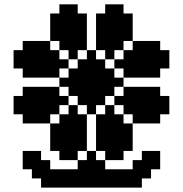

<svg xmlns="http://www.w3.org/2000/svg" viewBox="-20 -853 832 873"><path d="M375 -625H416.7V-583.3H375ZM375 -583.3H416.7V-541.7H375ZM375 -541.7H416.7V-500H375ZM416.7 -583.3H458.3V-541.7H416.7ZM416.7 -541.7H458.3V-500H416.7ZM458.3 -541.7H500V-500H458.3ZM333.3 -583.3H375V-541.7H333.3ZM333.3 -541.7H375V-500H333.3ZM291.7 -541.7H333.3V-500H291.7ZM541.7 -541.7H583.3V-500H541.7ZM583.3 -541.7H625V-500H583.3ZM625 -541.7H666.7V-500H625ZM500 -583.3H541.7V-541.7H500ZM458.3 -625H500V-583.3H458.3ZM416.7 -666.7H458.3V-625H416.7ZM333.3 -666.7H375V-625H333.3ZM291.7 -625H333.3V-583.3H291.7ZM208.3 -541.7H250V-500H208.3ZM166.7 -541.7H208.3V-500H166.7ZM125 -541.7H166.7V-500H125ZM333.3 -708.3H375V-666.7H333.3ZM333.3 -750H375V-708.3H333.3ZM333.3 -791.7H375V-750H333.3ZM291.7 -791.7H333.3V-750H291.7ZM291.7 -750H333.3V-708.3H291.7ZM250 -750H291.7V-708.3H250ZM166.7 -583.3H208.3V-541.7H166.7ZM125 -583.3H166.7V-541.7H125ZM125 -625H166.7V-583.3H125ZM208.3 -750H250V-708.3H208.3ZM250 -708.3H291.7V-666.7H250ZM250 -666.7H291.7V-625H250ZM291.7 -708.3H333.3V-666.7H291.7ZM291.7 -666.7H333.3V-625H291.7ZM208.3 -708.3H250V-666.7H208.3ZM416.7 -708.3H458.3V-666.7H416.7ZM416.7 -750H458.3V-708.3H416.7ZM458.3 -750H500V-708.3H458.3ZM416.7 -791.7H458.3V-750H416.7ZM500 -708.3H541.7V-666.7H500ZM458.3 -666.7H500V-625H458.3ZM458.3 -708.3H500V-666.7H458.3ZM500 -666.7H541.7V-625H500ZM250 -583.3H291.7V-541.7H250ZM208.3 -583.3H250V-541.7H208.3ZM208.3 -625H250V-583.3H208.3ZM166.7 -625H208.3V-583.3H166.7ZM166.7 -666.7H208.3V-625H166.7ZM125 -666.7H166.7V-625H125ZM83.3 -666.7H125V-625H83.3ZM83.3 -625H125V-583.3H83.3ZM41.7 -625H83.3V-583.3H41.7ZM41.7 -583.3H83.3V-541.7H41.7ZM83.3 -583.3H125V-541.7H83.3ZM83.3 -541.7H125V-500H83.3ZM208.3 -791.7H250V-750H208.3ZM250 -791.7H291.7V-750H250ZM250 -833.3H291.7V-791.7H250ZM291.7 -833.3H333.3V-791.7H291.7ZM458.3 -833.3H500V-791.7H458.3ZM500 -833.3H541.7V-791.7H500ZM500 -791.7H541.7V-750H500ZM458.3 -791.7H500V-750H458.3ZM500 -750H541.7V-708.3H500ZM541.7 -791.7H583.3V-750H541.7ZM541.7 -750H583.3V-708.3H541.7ZM541.7 -708.3H583.3V-666.7H541.7ZM541.7 -583.3H583.3V-541.7H541.7ZM583.3 -583.3H625V-541.7H583.3ZM625 -583.3H666.7V-541.7H625ZM666.7 -541.7H708.3V-500H666.7ZM708.3 -583.3H750V-541.7H708.3ZM708.3 -625H750V-583.3H708.3ZM666.7 -666.7H708.3V-625H666.7ZM625 -666.7H666.7V-625H625ZM583.3 -666.7H625V-625H583.3ZM541.7 -625H583.3V-583.3H541.7ZM583.3 -625H625V-583.3H583.3ZM625 -625H666.7V-583.3H625ZM666.7 -625H708.3V-583.3H666.7ZM666.7 -583.3H708.3V-541.7H666.7ZM375 -333.3V-375H416.7V-333.3ZM375 -375V-416.7H416.7V-375ZM375 -416.7V-458.3H416.7V-416.7ZM375 -458.3V-500H416.7V-458.3ZM416.7 -375V-416.7H458.3V-375ZM416.7 -416.7V-458.3H458.3V-416.7ZM416.7 -458.3V-500H458.3V-458.3ZM458.3 -416.7V-458.3H500V-416.7ZM458.3 -458.3V-500H500V-458.3ZM500 -458.3V-500H541.7V-458.3ZM333.3 -375V-416.7H375V-375ZM333.3 -416.7V-458.3H375V-416.7ZM333.3 -458.3V-500H375V-458.3ZM291.7 -416.7V-458.3H333.3V-416.7ZM291.7 -458.3V-500H333.3V-458.3ZM250 -458.3V-500H291.7V-458.3ZM541.7 -416.7V-458.3H583.3V-416.7ZM583.3 -416.7V-458.3H625V-416.7ZM625 -416.7V-458.3H666.7V-416.7ZM500 -375V-416.7H541.7V-375ZM458.3 -333.3V-375H500V-333.3ZM416.7 -291.7V-333.3H458.3V-291.7ZM333.3 -291.7V-333.3H375V-291.7ZM291.7 -333.3V-375H333.3V-333.3ZM208.3 -416.7V-458.3H250V-416.7ZM166.7 -416.7V-458.3H208.3V-416.7ZM125 -416.7V-458.3H166.7V-416.7ZM333.3 -250V-291.7H375V-250ZM333.3 -208.3V-250H375V-208.3ZM333.3 -166.7V-208.3H375V-166.7ZM291.7 -166.7V-208.3H333.3V-166.7ZM291.7 -208.3V-250H333.3V-208.3ZM250 -208.3V-250H291.7V-208.3ZM166.7 -375V-416.7H208.3V-375ZM125 -375V-416.7H166.7V-375ZM125 -333.3V-375H166.7V-333.3ZM208.3 -208.3V-250H250V-208.3ZM250 -250V-291.7H291.7V-250ZM250 -291.7V-333.3H291.7V-291.7ZM291.7 -250V-291.7H333.3V-250ZM291.7 -291.7V-333.3H333.3V-291.7ZM208.3 -250V-291.7H250V-250ZM416.7 -250V-291.7H458.3V-250ZM416.7 -208.3V-250H458.3V-208.3ZM458.3 -208.3V-250H500V-208.3ZM416.7 -166.7V-208.3H458.3V-166.7ZM500 -250V-291.7H541.7V-250ZM458.3 -291.7V-333.3H500V-291.7ZM458.3 -250V-291.7H500V-250ZM500 -291.7V-333.3H541.7V-291.7ZM250 -375V-416.7H291.7V-375ZM208.3 -375V-416.7H250V-375ZM208.3 -333.3V-375H250V-333.3ZM166.7 -333.3V-375H208.3V-333.3ZM166.7 -291.7V-333.3H208.3V-291.7ZM125 -291.7V-333.3H166.7V-291.7ZM83.3 -291.7V-333.3H125V-291.7ZM83.3 -333.3V-375H125V-333.3ZM41.7 -333.3V-375H83.3V-333.3ZM41.7 -375V-416.7H83.3V-375ZM83.3 -375V-416.7H125V-375ZM83.3 -416.7V-458.3H125V-416.7ZM208.3 -166.7V-208.3H250V-166.7ZM250 -166.7V-208.3H291.7V-166.7ZM250 -125V-166.7H291.7V-125ZM291.7 -125V-166.7H333.3V-125ZM458.3 -125V-166.7H500V-125ZM500 -125V-166.7H541.7V-125ZM500 -166.7V-208.3H541.7V-166.7ZM458.3 -166.7V-208.3H500V-166.7ZM500 -208.3V-250H541.7V-208.3ZM541.7 -166.7V-208.3H583.3V-166.7ZM541.7 -208.3V-250H583.3V-208.3ZM541.7 -250V-291.7H583.3V-250ZM541.7 -375V-416.7H583.3V-375ZM583.3 -375V-416.7H625V-375ZM625 -375V-416.7H666.7V-375ZM666.7 -416.7V-458.3H708.3V-416.7ZM708.3 -375V-416.7H750V-375ZM708.3 -333.3V-375H750V-333.3ZM666.7 -291.7V-333.3H708.3V-291.7ZM625 -291.7V-333.3H666.7V-291.7ZM583.3 -291.7V-333.3H625V-291.7ZM541.7 -333.3V-375H583.3V-333.3ZM583.3 -333.3V-375H625V-333.3ZM625 -333.3V-375H666.7V-333.3ZM666.7 -333.3V-375H708.3V-333.3ZM666.7 -375V-416.7H708.3V-375ZM375 -83.3H416.7V-41.7H375ZM416.7 -83.3H458.3V-41.7H416.7ZM458.3 -83.3H500V-41.7H458.3ZM500 -83.3H541.7V-41.7H500ZM583.3 -125H625V-83.3H583.3ZM625 -166.7H666.7V-125H625ZM666.7 -166.7H708.3V-125H666.7ZM666.7 -125H708.3V-83.3H666.7ZM625 -83.3H666.7V-41.7H625ZM583.3 -41.7H625V0H583.3ZM541.7 -41.7H583.3V0H541.7ZM500 -41.7H541.7V0H500ZM458.3 -41.7H500V0H458.3ZM416.7 -41.7H458.3V0H416.7ZM375 -41.7H416.7V0H375ZM333.3 -41.7H375V0H333.3ZM291.7 -41.7H333.3V0H291.7ZM333.3 -83.3H375V-41.7H333.3ZM291.7 -83.3H333.3V-41.7H291.7ZM250 -83.3H291.7V-41.7H250ZM250 -41.7H291.7V0H250ZM166.7 -125H208.3V-83.3H166.7ZM125 -166.7H166.7V-125H125ZM83.3 -166.7H125V-125H83.3ZM83.3 -125H125V-83.3H83.3ZM125 -83.3H166.7V-41.7H125ZM166.7 -41.7H208.3V0H166.7ZM208.3 -41.7H250V0H208.3ZM208.3 -83.3H250V-41.7H208.3ZM166.7 -83.3H208.3V-41.7H166.7ZM125 -125H166.7V-83.3H125ZM625 -125H666.7V-83.3H625ZM583.3 -83.3H625V-41.7H583.3ZM541.7 -83.3H583.3V-41.7H541.7ZM333.3 -125H375V-83.3H333.3ZM375 -125H416.7V-83.3H375ZM416.7 -125H458.3V-83.3H416.7ZM375 -166.7H416.7V-125H375Z"/></svg>

Font: Yarndings 20
Style: Regular
Weight: 400
Designer: Sarah Cadigan-Fried
Version: Version 1.000; ttfautohint (v1.8.4.7-5d5b)